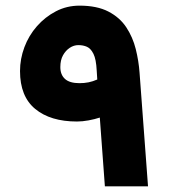

<svg xmlns="http://www.w3.org/2000/svg" viewBox="-20 -661 601 681"><path d="M334 -244Q316 -238 294 -234Q272 -230 253 -230Q159 -230 105 -274.5Q51 -319 51 -409Q51 -452 66.5 -493.5Q82 -535 111 -568Q140 -601 178.5 -621Q217 -641 262 -641Q324 -641 364.5 -620Q405 -599 428 -564Q451 -529 461.5 -487Q472 -445 475 -403L505 0H352ZM323 -411Q321 -451 311.5 -470Q302 -489 288.5 -495Q275 -501 258 -501Q242 -501 227.5 -491.5Q213 -482 203.5 -465Q194 -448 194 -423Q194 -396 210.5 -381Q227 -366 262 -366Q279 -366 294 -369Q309 -372 325 -379Z"/></svg>

Font: Noto Sans Syriac Eastern ExtraBold
Style: Regular
Weight: 800
Designer: Patrick Giasson and the Monotype Design Team
Foundry: Monotype Imaging Inc.
Version: Version 3.001